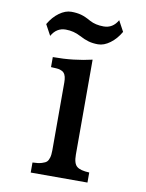

<svg xmlns="http://www.w3.org/2000/svg" viewBox="-85 -821 671 882"><g transform="rotate(10 250.0 -380.0)"><path d="M71.8 -684.1Q91.8 -718.8 120.1 -739.3Q148.4 -759.8 175.8 -759.8Q201.7 -759.8 221.7 -754.4Q241.7 -749 268.1 -733.9Q295.4 -719.2 333 -719.2Q376 -719.2 398.9 -759.8L425.8 -710Q406.2 -675.8 377.9 -654.8Q349.6 -633.8 321.8 -633.8Q297.4 -633.8 277.6 -639.4Q257.8 -645 234.9 -657.2Q202.1 -674.8 165 -674.8Q122.1 -674.8 99.1 -633.8ZM310.1 -117.2Q310.1 -75.2 327.1 -62Q342.8 -48.8 384.8 -46.9V0H120.1V-46.9Q146.5 -47.4 163.6 -52.7Q179.7 -57.6 186 -64Q192.4 -70.3 196.3 -83.5Q200.2 -96.7 200.2 -118.2V-434.1Q200.2 -449.2 197.5 -460.4Q194.8 -471.7 188 -479Q182.1 -485.4 169.4 -489.3Q163.1 -491.2 152.6 -491.9Q142.1 -492.7 127.9 -493.2V-540Q178.7 -540 223.6 -545.2Q268.6 -550.3 310.1 -560.1Z"/></g></svg>

Font: BIZ UDMincho
Style: Bold
Weight: 700
Monospace: yes
Designer: TypeBank Co., Ltd.
Foundry: Morisawa Inc.
Version: Version 1.06